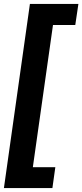

<svg xmlns="http://www.w3.org/2000/svg" viewBox="-36 -841 421 982"><path d="M349 -713H235L132 14H247L232 121H-16L117 -821H365Z"/></svg>

Font: Fira Sans SemiBold
Style: Italic
Weight: 600
Italic angle: -8°
Designer: bBox Type GmbH & Carrois Corporate GbR & Edenspiekermann AG
Foundry: bBox Type GmbH & Carrois Corporate GbR & Edenspiekermann AG
Version: Version 4.301